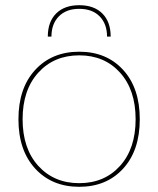

<svg xmlns="http://www.w3.org/2000/svg" viewBox="-20 -709 609 739"><path d="M406 -568H392Q392 -617 363.5 -646Q335 -675 285 -675Q235 -675 206.5 -646Q178 -617 178 -568H164Q164 -625 196 -657Q228 -689 285 -689Q342 -689 374 -657Q406 -625 406 -568ZM115.5 -440Q180 -510 285 -510Q390 -510 454 -440Q518 -370 518 -250Q518 -130 454 -60Q390 10 285 10Q180 10 115.5 -60Q51 -130 51 -250Q51 -370 115.5 -440ZM442 -429.5Q382 -496 285 -496Q188 -496 127.5 -429.5Q67 -363 67 -250Q67 -137 127.5 -70.5Q188 -4 285 -4Q382 -4 442 -70.5Q502 -137 502 -250Q502 -363 442 -429.5Z"/></svg>

Font: Elaine Sans Thin
Style: Regular
Weight: 250
Designer: Wei Huang
Foundry: Wei Huang
Version: Version 2.001;December 24, 2019;FontCreator 12.0.0.2547 64-b